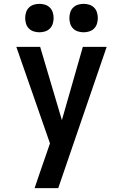

<svg xmlns="http://www.w3.org/2000/svg" viewBox="-20 -764 640 999"><path d="M160 215Q174 173 188.5 131Q203 89 218 46L240 -18L65 -520H189L302 -139L411 -520H535L283 215ZM415 -596Q400 -596 385.5 -600.5Q371 -605 360.5 -615.5Q350 -626 345.5 -640.5Q341 -655 341 -670Q341 -685 345.5 -699.5Q350 -714 360.5 -724.5Q371 -735 385.5 -739.5Q400 -744 415 -744Q430 -744 444.5 -739.5Q459 -735 469.5 -724.5Q480 -714 484.5 -699.5Q489 -685 489 -670Q489 -655 484.5 -640.5Q480 -626 469.5 -615.5Q459 -605 444.5 -600.5Q430 -596 415 -596ZM185 -596Q170 -596 155.5 -600.5Q141 -605 130.5 -615.5Q120 -626 115.5 -640.5Q111 -655 111 -670Q111 -685 115.5 -699.5Q120 -714 130.5 -724.5Q141 -735 155.5 -739.5Q170 -744 185 -744Q200 -744 214.5 -739.5Q229 -735 239.5 -724.5Q250 -714 254.5 -699.5Q259 -685 259 -670Q259 -655 254.5 -640.5Q250 -626 239.5 -615.5Q229 -605 214.5 -600.5Q200 -596 185 -596Z"/></svg>

Font: Iosevka Extended
Style: Bold
Weight: 700
Width: 7
Monospace: yes
Designer: Belleve Invis
Foundry: Belleve Invis
Version: Version 32.5.0; ttfautohint (v1.8.4)